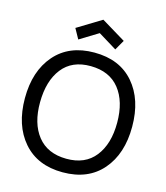

<svg xmlns="http://www.w3.org/2000/svg" viewBox="-136 -1044 1003 1162"><g transform="rotate(15 366.0 -463.0)"><path d="M250 -786 215 -849 366 -941 518 -849 482 -786 366 -857ZM366 15Q208 15 119 -87.5Q30 -190 30 -360Q30 -530 119 -632.5Q208 -735 366 -735Q525 -735 613.5 -632.5Q702 -530 702 -360Q702 -190 613.5 -87.5Q525 15 366 15ZM366 -650Q249 -651 187.5 -572.5Q126 -494 125 -360Q124 -227 186 -149Q248 -71 366 -70Q484 -69 546 -148Q608 -227 608 -360Q608 -493 546 -571Q484 -649 366 -650Z"/></g></svg>

Font: Manrope Medium
Style: Medium
Weight: 500
Designer: Mikhail Sharanda
Foundry: Mikhail Sharanda
Version: Version 4.000;hotconv 1.0.109;makeotfexe 2.5.65596